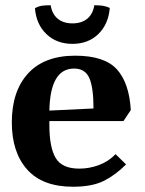

<svg xmlns="http://www.w3.org/2000/svg" viewBox="-20 -704 553 731"><path d="M25 -238Q25 -357 87 -424.5Q149 -492 266 -492Q378 -492 425 -440Q472 -388 478 -285L450 -243H168V-227Q168 -143 192 -102.5Q216 -62 282 -62Q320 -62 356.5 -75.5Q393 -89 420 -117L460 -78Q419 -37 374.5 -15Q330 7 258 7Q142 7 83.5 -58.5Q25 -124 25 -238ZM262 -443Q171 -443 168 -283L336 -291Q336 -371 320 -407Q304 -443 262 -443ZM113 -673Q126 -680 138 -682Q150 -684 173 -684Q178 -651 199.5 -633Q221 -615 256 -615Q291 -615 312.5 -633Q334 -651 339 -684Q359 -684 371.5 -682Q384 -680 398 -674Q393 -612 354.5 -574.5Q316 -537 256 -537Q196 -537 157 -574Q118 -611 113 -673Z"/></svg>

Font: Caladea
Style: Bold
Weight: 700
Designer: Carolina Giovagnoli and Andres Torresi
Foundry: Carolina Giovagnoli & Andres Torresi
Version: Version 1.001